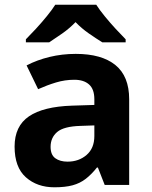

<svg xmlns="http://www.w3.org/2000/svg" viewBox="-20 -786 644 816"><path d="M302 -557Q412 -557 470.5 -509.5Q529 -462 529 -364V0H425L396 -74H392Q369 -45 344.5 -26Q320 -7 288.5 1.5Q257 10 211 10Q138 10 90 -32.5Q42 -75 42 -163Q42 -250 103 -291.5Q164 -333 286 -337L381 -340V-364Q381 -407 358.5 -427Q336 -447 296 -447Q256 -447 218 -435.5Q180 -424 142 -407L93 -508Q137 -531 190.5 -544Q244 -557 302 -557ZM323 -251Q251 -249 223 -225Q195 -201 195 -162Q195 -128 215 -113.5Q235 -99 267 -99Q315 -99 348 -127.5Q381 -156 381 -208V-253ZM389 -766Q403 -744 425.5 -716.5Q448 -689 472 -663Q496 -637 514 -619V-606H415Q389 -622 358 -643.5Q327 -665 301 -692Q275 -665 245 -644Q215 -623 189 -606H90V-619Q109 -638 132.5 -663.5Q156 -689 178.5 -716.5Q201 -744 215 -766Z"/></svg>

Font: Noto Sans Cham
Style: Bold
Weight: 700
Version: Version 2.002